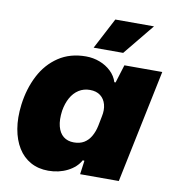

<svg xmlns="http://www.w3.org/2000/svg" viewBox="-84 -825 827 909"><g transform="rotate(10 329.5 -370.0)"><path d="M208 10Q160 10 123 -10.5Q86 -31 62.5 -69Q39 -107 30 -159.5Q21 -212 29 -276Q39 -354 71.5 -417Q104 -480 159.5 -517Q215 -554 291 -554Q326 -554 357.5 -542Q389 -530 412 -508Q435 -486 444 -457H450L477 -544H659L546 0H360L369 -66L361 -67Q342 -32 300.5 -11Q259 10 208 10ZM304 -143Q333 -143 353 -155Q373 -167 386 -189.5Q399 -212 405 -241L414 -287Q421 -319 414 -345Q407 -371 387.5 -386Q368 -401 337 -401Q307 -401 283.5 -386Q260 -371 245 -344Q230 -317 224 -281Q218 -237 226 -206Q234 -175 254 -159Q274 -143 304 -143ZM319 -601 397 -750H583L461 -601Z"/></g></svg>

Font: Mona Sans ExtraLight Black
Style: Italic
Weight: 900
Italic angle: -11.6951°
Version: Version 2.000